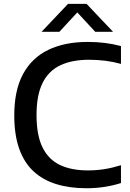

<svg xmlns="http://www.w3.org/2000/svg" viewBox="-20 -967 674 996"><path d="M428 9.5Q341.5 9.5 272.2 -11.8Q203 -33 154.2 -78Q105.5 -123 79.8 -195Q54 -267 54 -368.5Q54 -498 99.2 -582.2Q144.5 -666.5 229.8 -708Q315 -749.5 435.5 -749.5Q482.5 -749.5 524.5 -744.2Q566.5 -739 607.5 -728V-635.5Q568 -646.5 526.8 -651.8Q485.5 -657 442.5 -657Q353 -657 292.2 -628Q231.5 -599 200.5 -536Q169.5 -473 169.5 -370.5Q169.5 -264.5 201 -201.5Q232.5 -138.5 291.8 -110.8Q351 -83 435.5 -83Q480 -83 521.2 -89.5Q562.5 -96 607.5 -110V-17.5Q567.5 -4.5 522.2 2.5Q477 9.5 428 9.5ZM195.5 -802 333 -947H429L566.5 -802H474L369.5 -915H392.5L288 -802Z"/></svg>

Font: Encode Sans SemiExpanded Medium
Style: Regular
Weight: 500
Width: 6
Designer: Multiple Designers
Foundry: Impallari Type
Version: Version 3.002